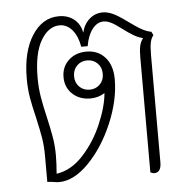

<svg xmlns="http://www.w3.org/2000/svg" viewBox="-45 -601 658 653"><g transform="rotate(-5 284.0 -275.0)"><path d="M494 -464Q486 -454 483 -439.5Q480 -425 480 -395V-31Q480 4 456 4Q450 4 443 0V-393Q443 -416 446 -430.5Q449 -445 458 -457Q444 -460 428 -469Q412 -478 387 -497Q366 -513 353 -519Q340 -525 329 -525Q307 -525 290.5 -503.5Q274 -482 268 -446H246Q240 -482 222 -503.5Q204 -525 179 -525Q141 -525 115 -481Q89 -437 89 -354Q89 -320 94 -289Q99 -258 109 -216Q118 -177 123 -147.5Q128 -118 128 -86Q128 -58 125 -23Q175 -30 216 -74.5Q257 -119 282 -177.5Q307 -236 311 -282Q289 -268 262 -268Q225 -268 201 -290.5Q177 -313 177 -348Q177 -383 201 -405.5Q225 -428 262 -428Q302 -428 326 -400.5Q350 -373 350 -326Q350 -255 317 -177Q284 -99 233 -46.5Q182 6 131 6Q124 6 112 4Q100 2 91 2V-86Q91 -120 86.5 -147.5Q82 -175 72 -219Q62 -260 57 -289.5Q52 -319 52 -354Q52 -446 87.5 -501Q123 -556 179 -556Q210 -556 231 -539Q252 -522 257 -493Q264 -522 283.5 -539Q303 -556 329 -556Q344 -556 361.5 -548.5Q379 -541 409 -519Q439 -497 456.5 -487.5Q474 -478 488 -476ZM311 -348Q311 -370 297 -384Q283 -398 262 -398Q241 -398 227 -384Q213 -370 213 -348Q213 -326 227 -312Q241 -298 262 -298Q283 -298 297 -312Q311 -326 311 -348Z"/></g></svg>

Font: Thasadith
Style: Regular
Weight: 400
Designer: Cadson Demak Co.,Ltd.
Foundry: Cadson Demak Co.,Ltd.
Version: Version 1.000; ttfautohint (v1.6)